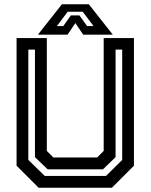

<svg xmlns="http://www.w3.org/2000/svg" viewBox="-20 -878 704 898"><path d="M160.5 0 57.5 -103V-700H199V-172L229.5 -141.5H434.5L465 -172V-700H606.5V-103L503.5 0ZM189.5 -55H475.5L551.5 -130V-646H520.5V-143L461.5 -86H203L143.5 -143V-646H112.5V-130ZM269.5 -858H395.5L507.5 -716H369L332.5 -770L296 -716H157.5ZM296.5 -823 246 -756H276L311.5 -806H351.5L387.5 -756H417.5L367 -823Z"/></svg>

Font: Tourney SemiBold
Style: Regular
Weight: 600
Version: Version 1.015